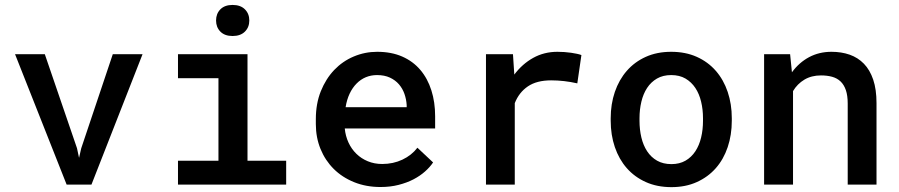

<svg xmlns="http://www.w3.org/2000/svg" viewBox="-20 -748 3641 778"><path d="M292 -147.5 300.3 -108.4 309.1 -147 437 -528.3H557.6L350.6 0H250L41 -528.3H161.6Z M701.2 -528.3H982.9V-96.7H1139.6V0H701.2V-96.7H865.2V-431.2H701.2ZM855.5 -665Q855.5 -692.4 873 -710.2Q890.6 -728 922.4 -728Q954.6 -728 972.4 -710.2Q990.2 -692.4 990.2 -665Q990.2 -637.7 972.4 -619.9Q954.6 -602.1 922.4 -602.1Q890.6 -602.1 873 -619.9Q855.5 -637.7 855.5 -665Z M1522 9.8Q1463.4 9.8 1415 -9.8Q1366.7 -29.3 1332.3 -63.5Q1297.9 -97.7 1278.8 -144.3Q1259.8 -190.9 1259.8 -245.1V-265.1Q1259.8 -328.1 1280 -378.4Q1300.3 -428.7 1334.2 -464.4Q1368.2 -500 1413.3 -519Q1458.5 -538.1 1508.3 -538.1Q1565.9 -538.1 1609.9 -518.8Q1653.8 -499.5 1683.3 -464.6Q1712.9 -429.7 1728 -381.8Q1743.2 -334 1743.2 -276.9V-227.5H1377Q1379.9 -196.8 1392.1 -170.4Q1404.3 -144 1424.1 -124.8Q1443.8 -105.5 1470.5 -94.5Q1497.1 -83.5 1528.8 -83.5Q1573.2 -83.5 1610.6 -101.1Q1647.9 -118.7 1671.4 -149.4L1734.9 -89.8Q1722.2 -70.8 1702.1 -53Q1682.1 -35.2 1655.3 -21.2Q1628.4 -7.3 1595 1.2Q1561.5 9.8 1522 9.8ZM1507.8 -443.8Q1483.4 -443.8 1462.4 -435.1Q1441.4 -426.3 1424.8 -409.4Q1408.2 -392.6 1396.7 -368.4Q1385.3 -344.2 1380.4 -313.5H1627.9V-322.3Q1626.5 -345.7 1618.9 -367.4Q1611.3 -389.2 1596.7 -406.2Q1582 -423.3 1559.8 -433.6Q1537.6 -443.8 1507.8 -443.8Z M2238.8 -538.1Q2252.9 -538.1 2267.1 -537.1Q2281.2 -536.1 2294.2 -534.2Q2307.1 -532.2 2317.9 -530Q2328.6 -527.8 2335.9 -524.9L2319.3 -410.2Q2265.6 -422.4 2213.4 -422.4Q2154.8 -422.4 2118.9 -397.9Q2083 -373.5 2065.9 -330.1V0H1949.2V-528.3H2058.6L2064 -445.8Q2096.2 -488.8 2140.4 -513.4Q2184.6 -538.1 2238.8 -538.1Z M2454.6 -269Q2454.6 -326.2 2471.4 -375.5Q2488.3 -424.8 2519.8 -460.9Q2551.3 -497.1 2596.7 -517.6Q2642.1 -538.1 2699.7 -538.1Q2757.8 -538.1 2803.5 -517.6Q2849.1 -497.1 2880.6 -460.9Q2912.1 -424.8 2928.7 -375.5Q2945.3 -326.2 2945.3 -269V-258.8Q2945.3 -201.2 2928.7 -151.9Q2912.1 -102.5 2880.6 -66.7Q2849.1 -30.8 2803.7 -10.3Q2758.3 10.3 2700.7 10.3Q2642.6 10.3 2596.9 -10.3Q2551.3 -30.8 2519.8 -66.7Q2488.3 -102.5 2471.4 -151.9Q2454.6 -201.2 2454.6 -258.8ZM2571.3 -258.8Q2571.3 -222.7 2578.9 -190.9Q2586.4 -159.2 2602.3 -135Q2618.2 -110.8 2642.6 -96.9Q2667 -83 2700.7 -83Q2733.4 -83 2757.6 -96.9Q2781.7 -110.8 2797.6 -135Q2813.5 -159.2 2821 -190.9Q2828.6 -222.7 2828.6 -258.8V-269Q2828.6 -304.2 2821 -335.9Q2813.5 -367.7 2797.6 -391.6Q2781.7 -415.5 2757.6 -429.7Q2733.4 -443.8 2699.7 -443.8Q2666.5 -443.8 2642.1 -429.7Q2617.7 -415.5 2602.1 -391.6Q2586.4 -367.7 2578.9 -335.9Q2571.3 -304.2 2571.3 -269Z M3181.6 -528.3 3189 -455.1Q3217.8 -494.6 3258.5 -516.4Q3299.3 -538.1 3349.1 -538.1Q3389.6 -538.1 3423.1 -526.4Q3456.5 -514.6 3480.7 -489.7Q3504.9 -464.8 3518.3 -425.3Q3531.7 -385.7 3531.7 -330.1V0H3415V-328.1Q3415 -360.8 3407.5 -382.8Q3399.9 -404.8 3386 -418Q3372.1 -431.2 3352.1 -436.8Q3332 -442.4 3306.6 -442.4Q3268.1 -442.4 3239.5 -425.3Q3210.9 -408.2 3193.4 -378.9V0H3076.2V-528.3Z"/></svg>

Font: Roboto Mono
Style: Regular
Weight: 500
Designer: Google
Version: Version 2.000986; 2015; ttfautohint (v1.3)